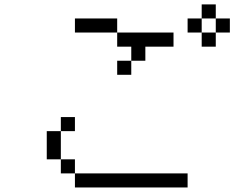

<svg xmlns="http://www.w3.org/2000/svg" viewBox="-20 -832 1040 852"><path d="M812.5 0V-62.5H312.5V0ZM312.5 -250V-312.5H250V-250H187.5Q187.5 -250 187.5 -125H250V-62.5H312.5V-125H250Q250 -125 250 -250ZM750 -625V-687.5H500V-625H562.5V-562.5H500V-500H562.5V-562.5H625V-625ZM1000 -687.5V-750H937.5V-687.5H875V-625H937.5V-687.5ZM500 -687.5V-750H312.5V-687.5ZM875 -687.5V-750H812.5V-687.5ZM875 -750H937.5V-812.5H875Z"/></svg>

Font: BFUnifontExMono
Style: Regular
Weight: 500
Version: Version 15.0.06